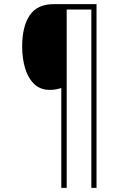

<svg xmlns="http://www.w3.org/2000/svg" viewBox="-20 -873 609 927"><path d="M446 34H421V-827H302V34H276V-448Q263 -444 250 -441.5Q237 -439 220 -439Q175 -439 145.5 -467Q116 -495 101.5 -542.5Q87 -590 87 -649Q87 -745 123.5 -799Q160 -853 239 -853H446Z"/></svg>

Font: Noto Sans Kannada UI SemiCondensed Thin
Style: Regular
Weight: 100
Width: 4
Designer: Jelle Bosma - Monotype Design Team
Foundry: Monotype Imaging Inc.
Version: Version 2.005; ttfautohint (v1.8.4.7-5d5b)